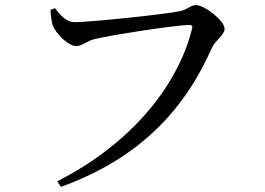

<svg xmlns="http://www.w3.org/2000/svg" viewBox="-20 -712 1040 754"><path d="M196 -680 178 -673C180 -646 182 -630 187 -613C197 -584 246 -531 280 -531C301 -531 324 -552 350 -558C407 -573 672 -614 723 -614C732 -614 738 -611 734 -598C676 -368 488 -144 205 0L219 22C523 -88 703 -276 812 -524C827 -556 862 -574 862 -599C862 -630 784 -692 749 -692C729 -692 716 -674 686 -668C637 -657 337 -625 274 -625C238 -625 215 -655 196 -680Z"/></svg>

Font: Noto Serif CJK JP Medium
Style: Regular
Weight: 500
Designer: Ryoko NISHIZUKA 西塚涼子 (kana & ideographs); Frank Grießhammer (Latin, Greek & Cyrillic); Wenlong ZHANG 张文龙 (bopomofo); San
Foundry: Adobe Systems Incorporated
Version: Version 1.000;PS 1;hotconv 16.6.53;makeotf.lib2.5.65590